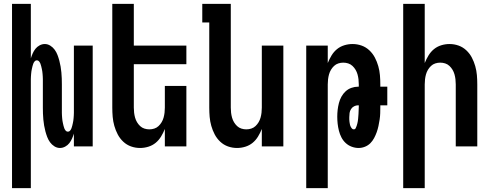

<svg xmlns="http://www.w3.org/2000/svg" viewBox="-20 -755 2540 990"><path d="M42 215V-735H139V-454Q143 -467 148.5 -479.5Q154 -492 162.5 -503Q171 -514 184 -521Q197 -528 211 -528Q226 -528 239.5 -519.5Q253 -511 262 -498.5Q271 -486 276.5 -471.5Q282 -457 286 -442Q290 -427 292.5 -412Q295 -397 296.5 -381.5Q298 -366 298.5 -350.5Q299 -335 299 -320V-200Q299 -193 299 -186.5Q299 -180 299 -173Q299 -166 299.5 -159.5Q300 -153 300.5 -146Q301 -139 302 -132.5Q303 -126 304.5 -119.5Q306 -113 307.5 -106.5Q309 -100 311.5 -93.5Q314 -87 318.5 -81.5Q323 -76 330 -76Q337 -76 341.5 -81.5Q346 -87 348.5 -93.5Q351 -100 352.5 -106.5Q354 -113 355.5 -119.5Q357 -126 358 -132.5Q359 -139 359.5 -146Q360 -153 360.5 -159.5Q361 -166 361 -173Q361 -180 361 -186.5Q361 -193 361 -200V-520H458V0H361V-66Q357 -53 351.5 -40.5Q346 -28 337.5 -17Q329 -6 316 1Q303 8 289 8Q274 8 260.5 -0.5Q247 -9 238 -21.5Q229 -34 223.5 -48.5Q218 -63 214 -78Q210 -93 207.5 -108Q205 -123 203.5 -138.5Q202 -154 201.5 -169.5Q201 -185 201 -200V-320Q201 -327 201 -333.5Q201 -340 201 -347Q201 -354 200.5 -360.5Q200 -367 199.5 -374Q199 -381 198 -387.5Q197 -394 195.5 -400.5Q194 -407 192.5 -413.5Q191 -420 188.5 -426.5Q186 -433 181.5 -438.5Q177 -444 170 -444Q163 -444 158.5 -438.5Q154 -433 151.5 -426.5Q149 -420 147.5 -413.5Q146 -407 144.5 -400.5Q143 -394 142 -387.5Q141 -381 140.5 -374Q140 -367 139.5 -360.5Q139 -354 139 -347Q139 -340 139 -333.5Q139 -327 139 -320V215Z M702 8Q678 8 655.5 0Q633 -8 615.5 -24.5Q598 -41 587 -62Q576 -83 569.5 -106Q563 -129 561 -152.5Q559 -176 559 -200V-735H670V-520H941V-424H670V-200Q670 -187 671.5 -174Q673 -161 676.5 -148.5Q680 -136 686.5 -125Q693 -114 702.5 -105Q712 -96 724.5 -92Q737 -88 750 -88Q763 -88 775.5 -92Q788 -96 797.5 -105Q807 -114 813.5 -125Q820 -136 823.5 -148.5Q827 -161 828.5 -174Q830 -187 830 -200V-312H941V0H830V-90Q822 -70 810.5 -51Q799 -32 782.5 -18.5Q766 -5 745 1.5Q724 8 702 8Z M1202 8Q1178 8 1155.5 0Q1133 -8 1115.5 -24.5Q1098 -41 1087 -62Q1076 -83 1069.5 -106Q1063 -129 1061 -152.5Q1059 -176 1059 -200V-639H1023V-735H1170V-200Q1170 -187 1171.5 -174Q1173 -161 1176.5 -148.5Q1180 -136 1186.5 -125Q1193 -114 1202.5 -105Q1212 -96 1224.5 -92Q1237 -88 1250 -88Q1263 -88 1275.5 -92Q1288 -96 1297.5 -105Q1307 -114 1313.5 -125Q1320 -136 1323.5 -148.5Q1327 -161 1328.5 -174Q1330 -187 1330 -200V-520H1441V0H1330V-90Q1322 -70 1310.5 -51Q1299 -32 1282.5 -18.5Q1266 -5 1245 1.5Q1224 8 1202 8Z M1559 215V-520H1670V-430Q1678 -450 1689.5 -469Q1701 -488 1717.5 -501.5Q1734 -515 1755 -521.5Q1776 -528 1798 -528Q1822 -528 1844.5 -520Q1867 -512 1884.5 -495.5Q1902 -479 1913 -458Q1924 -437 1930.5 -414Q1937 -391 1939 -367.5Q1941 -344 1941 -320V-308H1977V-212H1941V-205Q1941 -188 1940.5 -171.5Q1940 -155 1937.5 -138.5Q1935 -122 1931.5 -105.5Q1928 -89 1922.5 -73.5Q1917 -58 1909 -43Q1901 -28 1889.5 -16.5Q1878 -5 1862 1.5Q1846 8 1829 8Q1811 8 1793.5 1.5Q1776 -5 1762.5 -17.5Q1749 -30 1740.5 -46.5Q1732 -63 1727.5 -81Q1723 -99 1721 -117Q1719 -135 1719 -153Q1719 -171 1721 -188.5Q1723 -206 1727.5 -223.5Q1732 -241 1740.5 -256.5Q1749 -272 1762 -284Q1775 -296 1792 -302Q1809 -308 1826 -308H1830V-320Q1830 -333 1828.5 -346Q1827 -359 1823.5 -371.5Q1820 -384 1813.5 -395Q1807 -406 1797.5 -415Q1788 -424 1775.5 -428Q1763 -432 1750 -432Q1737 -432 1724.5 -428Q1712 -424 1702.5 -415Q1693 -406 1686.5 -395Q1680 -384 1676.5 -371.5Q1673 -359 1671.5 -346Q1670 -333 1670 -320V215ZM1804 -88Q1811 -88 1814 -94Q1817 -100 1819 -106Q1821 -112 1822.5 -118Q1824 -124 1825 -130Q1826 -136 1826.5 -142.5Q1827 -149 1827.5 -155Q1828 -161 1828.5 -167.5Q1829 -174 1829 -180Q1829 -186 1829.5 -192.5Q1830 -199 1830 -205V-212H1826Q1816 -212 1806 -207Q1796 -202 1790 -192.5Q1784 -183 1782.5 -172.5Q1781 -162 1781 -151Q1781 -145 1781 -139Q1781 -133 1782 -127Q1783 -121 1784 -115Q1785 -109 1787.5 -103.5Q1790 -98 1794 -93Q1798 -88 1804 -88Z M2059 215V-735H2170V-430Q2178 -450 2189.5 -469Q2201 -488 2217.5 -501.5Q2234 -515 2255 -521.5Q2276 -528 2298 -528Q2322 -528 2344.5 -520Q2367 -512 2384.5 -495.5Q2402 -479 2413 -458Q2424 -437 2430.5 -414Q2437 -391 2439 -367.5Q2441 -344 2441 -320V0H2330V-320Q2330 -333 2328.5 -346Q2327 -359 2323.5 -371.5Q2320 -384 2313.5 -395Q2307 -406 2297.5 -415Q2288 -424 2275.5 -428Q2263 -432 2250 -432Q2237 -432 2224.5 -428Q2212 -424 2202.5 -415Q2193 -406 2186.5 -395Q2180 -384 2176.5 -371.5Q2173 -359 2171.5 -346Q2170 -333 2170 -320V215Z"/></svg>

Font: Iosevka
Style: Bold
Weight: 700
Monospace: yes
Designer: Belleve Invis
Foundry: Belleve Invis
Version: Version 32.5.0; ttfautohint (v1.8.4)